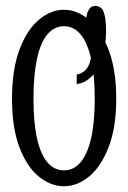

<svg xmlns="http://www.w3.org/2000/svg" viewBox="-20 -631 437 655"><path d="M198.2 4.4Q153.3 4.4 112.5 -28.6Q71.8 -61.5 46.4 -128.2Q21 -194.8 21 -293.5Q21 -393.6 46.4 -461.4Q71.8 -529.3 112.5 -563.5Q153.3 -597.7 198.2 -597.7Q243.2 -597.7 283.7 -563.5Q324.2 -529.3 350.3 -461.4Q376.5 -393.6 376.5 -293.5Q376.5 -195.3 350.3 -128.4Q324.2 -61.5 283.7 -28.6Q243.2 4.4 198.2 4.4ZM198.2 -49.8Q231.4 -49.8 254.9 -77.4Q278.3 -105 290.8 -159.2Q303.2 -213.4 303.2 -293.5Q303.2 -375 290.8 -430.4Q278.3 -485.8 254.9 -513.7Q231.4 -541.5 198.2 -541.5Q165 -541.5 141.6 -513.7Q118.2 -485.8 106.2 -430.4Q94.2 -375 94.2 -293.5Q94.2 -213.4 106.2 -159.2Q118.2 -105 141.6 -77.4Q165 -49.8 198.2 -49.8ZM241.7 -344.2V-376.5Q268.6 -382.3 280.5 -404.1Q292.5 -425.8 292.5 -463.9Q292.5 -490.7 287.6 -505.9Q282.7 -521 278.6 -534.2Q274.4 -547.4 274.4 -566.4Q274.4 -582 282 -596.4Q289.6 -610.8 304.2 -610.8Q310.1 -610.8 316.9 -608.4Q323.7 -606 331.1 -596.7Q337.9 -580.1 339.8 -563Q341.8 -545.9 341.8 -526.4Q341.8 -474.6 328.9 -434.8Q315.9 -395 293.5 -371.3Q271 -347.7 241.7 -344.2Z"/></svg>

Font: Scarab Serif
Style: Regular
Weight: 400
Designer: John Roberts
Foundry: Scarab
Version: 1.0